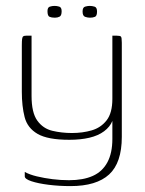

<svg xmlns="http://www.w3.org/2000/svg" viewBox="-20 -520 490 651"><path d="M219 111Q180 111 144.5 106.5Q109 102 86.5 94.5Q64 87 64 78V63Q80 72 105 78Q130 84 158 87.5Q186 91 214 91Q262 91 294.5 76.5Q327 62 344 30.5Q361 -1 361 -49V-110Q353 -90 333 -75Q313 -60 283 -53Q253 -46 215 -46Q142 -46 107.5 -66Q73 -86 63.5 -123Q54 -160 54 -209V-366Q54 -381 55 -388Q56 -395 59 -397Q62 -399 69 -399H87Q87 -373 87 -347.5Q87 -322 87 -297Q87 -272 87 -246.5Q87 -221 87 -195Q87 -138 106.5 -111Q126 -84 157.5 -76.5Q189 -69 224 -69Q260 -69 291 -78Q322 -87 341.5 -112Q361 -137 361 -185V-399H376Q387 -399 390 -396Q393 -393 393 -375V-56Q393 32 350 71.5Q307 111 219 111ZM285 -460Q277 -460 268.5 -463Q260 -466 260 -481Q260 -495 268.5 -497.5Q277 -500 284 -500Q292 -500 300.5 -497.5Q309 -495 309 -481Q309 -466 302 -463Q295 -460 285 -460ZM166 -460Q155 -460 148 -463Q141 -466 141 -482Q141 -495 149 -497.5Q157 -500 165 -500Q173 -500 181 -497.5Q189 -495 189 -482Q189 -467 182 -463.5Q175 -460 166 -460Z"/></svg>

Font: Genos Thin ExtraLight
Style: Regular
Weight: 250
Version: Version 1.010